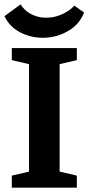

<svg xmlns="http://www.w3.org/2000/svg" viewBox="-20 -871 412 891"><path d="M34.8 0V-56L114.7 -74.7V-573.3L34.8 -592V-648H336.6V-592L256.7 -573.3V-74.7L336.6 -56V0ZM179 -695.7Q121.6 -695.7 72.6 -721.5Q23.7 -747.2 0.8 -796L75.7 -850.8Q85.4 -834.4 102.4 -820.2Q119.4 -805.9 143 -797.4Q166.6 -788.9 194 -788.9Q222.9 -788.9 247.8 -797.1Q272.6 -805.3 292.7 -818.1Q312.9 -830.9 324.9 -844.9L370.2 -813Q347.8 -756.1 294 -725.9Q240.2 -695.7 179 -695.7Z"/></svg>

Font: Faustina Light
Style: Regular
Weight: 300
Designer: Alfonso Garcia
Foundry: http://www.omnibus-type.com
Version: Version 1.200